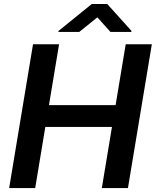

<svg xmlns="http://www.w3.org/2000/svg" viewBox="-20 -951 788 971"><path d="M26.3 0 147 -727.3H278.8L227.6 -419.4H564.6L615.8 -727.3H747.9L627.1 0H495L546.2 -308.9H209.2L158 0ZM380.7 -789.4 472.3 -863.3 538.7 -789.4H644.5L645.1 -794.4L522.3 -930.8H444.2L275.8 -794.4L275.2 -789.4Z"/></svg>

Font: Inter UI Semi Bold
Style: Italic
Weight: 600
Italic angle: -9.39999°
Designer: Rasmus Andersson
Foundry: rsms
Version: 3.2;8d6f07862